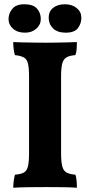

<svg xmlns="http://www.w3.org/2000/svg" viewBox="-20 -876 422 899"><path d="M116 -519Q116 -558 111 -578.5Q106 -599 91.5 -607Q77 -615 50 -618Q46 -629 44 -646Q42 -663 42 -679Q60 -678 86.5 -677.5Q113 -677 142 -676.5Q171 -676 194 -676Q217 -676 243 -676.5Q269 -677 294.5 -677.5Q320 -678 340 -679Q340 -662 339 -647Q338 -632 333 -618Q306 -616 291.5 -607.5Q277 -599 271.5 -578.5Q266 -558 266 -519V-158Q266 -119 271.5 -97.5Q277 -76 292 -68Q307 -60 333 -58Q337 -48 338.5 -31Q340 -14 340 3Q314 1 277 0.5Q240 0 199 0Q158 0 115.5 0.5Q73 1 42 3Q42 -13 44.5 -30Q47 -47 50 -58Q77 -60 91.5 -68Q106 -76 111 -97.5Q116 -119 116 -158ZM97 -723Q62 -723 41 -741.5Q20 -760 20 -786Q20 -813 37.5 -834.5Q55 -856 94 -856Q135 -856 153 -836Q171 -816 171 -787Q171 -760 150 -741.5Q129 -723 97 -723ZM288 -723Q249 -723 228.5 -743Q208 -763 208 -793Q208 -823 229 -839.5Q250 -856 284 -856Q318 -856 339.5 -838Q361 -820 361 -793Q361 -766 345 -744.5Q329 -723 288 -723Z"/></svg>

Font: Vollkorn
Style: Bold
Weight: 700
Designer: Friedrich Althausen
Foundry: Friedrich Althausen
Version: Version 5.000